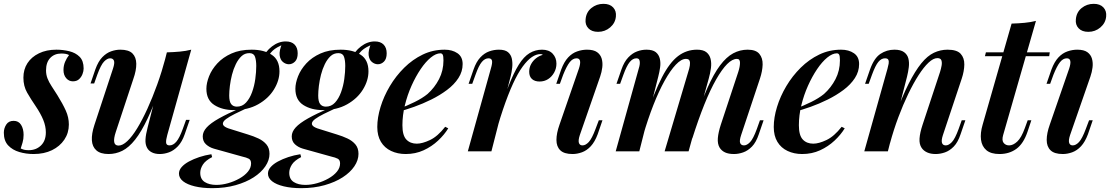

<svg xmlns="http://www.w3.org/2000/svg" viewBox="-39 -789 5787 1001"><path d="M69 -15Q77 -11 86 -8.5Q95 -6 111 -6Q149 -6 174.5 -30.5Q200 -55 200 -99Q200 -131 186.5 -164Q173 -197 146 -237Q122 -272 102.5 -306Q83 -340 83 -384Q83 -427 104 -459.5Q125 -492 164 -511Q203 -530 255 -530Q289 -530 322 -522Q355 -514 376 -493Q397 -472 397 -432Q397 -418 391 -402.5Q385 -387 373 -376Q361 -365 341 -365Q320 -365 306 -381.5Q292 -398 292 -424Q292 -447 300.5 -467Q309 -487 321 -502Q307 -510 281 -510Q245 -510 223 -487Q201 -464 201 -422Q201 -400 208.5 -380.5Q216 -361 229.5 -340.5Q243 -320 260 -293Q288 -248 304 -212.5Q320 -177 320 -140Q320 -96 296.5 -61Q273 -26 232 -6Q191 14 136 14Q97 14 61.5 3.5Q26 -7 3.5 -31Q-19 -55 -19 -97Q-19 -120 -6.5 -139.5Q6 -159 32 -159Q58 -159 71 -138Q84 -117 84 -86Q84 -64 78.5 -45.5Q73 -27 69 -15Z M802 -349Q764 -242 731 -172Q698 -102 665.5 -61Q633 -20 599 -3Q565 14 527 14Q485 14 463.5 -5Q442 -24 440 -57.5Q438 -91 453 -137L550 -431Q560 -461 555 -473Q550 -485 535 -485Q520 -485 503.5 -468Q487 -451 468 -399L452 -354H433L458 -427Q473 -469 494.5 -491Q516 -513 540.5 -521.5Q565 -530 588 -530Q632 -530 651.5 -510.5Q671 -491 671.5 -456.5Q672 -422 656 -377L565 -102Q541 -30 579 -30Q600 -30 625 -53.5Q650 -77 676.5 -120.5Q703 -164 729.5 -222Q756 -280 780.5 -348Q805 -416 825 -491ZM833 -85Q826 -60 827 -45.5Q828 -31 845 -31Q864 -31 880.5 -50.5Q897 -70 914 -117L931 -164H950L924 -89Q910 -49 888.5 -26.5Q867 -4 842.5 5Q818 14 794 14Q770 14 753 5.5Q736 -3 728 -18Q718 -36 719.5 -62Q721 -88 731 -126L831 -516Q867 -517 899 -520Q931 -523 958 -530Z M1215 -226 1254 -228Q1215 -210 1186 -195.5Q1157 -181 1140 -168.5Q1123 -156 1123 -144Q1123 -135 1135 -127.5Q1147 -120 1173 -113L1253 -88Q1283 -79 1308.5 -67Q1334 -55 1350 -36Q1366 -17 1366 13Q1366 46 1344.5 78Q1323 110 1283.5 135.5Q1244 161 1189 176.5Q1134 192 1067 192Q1016 192 976.5 182.5Q937 173 915.5 156Q894 139 894 116Q894 98 908 82Q922 66 946 53Q970 40 1000 30Q1030 20 1063 15L1067 30Q1032 48 1018.5 69.5Q1005 91 1005 112Q1005 145 1028.5 160Q1052 175 1089 175Q1119 175 1150.5 166Q1182 157 1209.5 141.5Q1237 126 1253.5 106Q1270 86 1270 63Q1270 45 1258 38.5Q1246 32 1223 27L1076 -14Q1052 -21 1035 -36.5Q1018 -52 1018 -78Q1018 -102 1038.5 -124.5Q1059 -147 1102.5 -171.5Q1146 -196 1215 -226ZM1261 -512Q1237 -512 1220 -496Q1203 -480 1190.5 -454.5Q1178 -429 1170.5 -399.5Q1163 -370 1159.5 -341.5Q1156 -313 1156 -291Q1156 -259 1166.5 -246Q1177 -233 1196 -233Q1224 -233 1243.5 -254Q1263 -275 1275 -308Q1287 -341 1292 -377.5Q1297 -414 1297 -445Q1297 -474 1290.5 -493Q1284 -512 1261 -512ZM1273 -530Q1337 -530 1377.5 -503.5Q1418 -477 1418 -417Q1418 -369 1389 -322Q1360 -275 1306.5 -245Q1253 -215 1181 -215Q1120 -215 1078.5 -241.5Q1037 -268 1037 -326Q1037 -356 1051 -391.5Q1065 -427 1094 -458.5Q1123 -490 1167.5 -510Q1212 -530 1273 -530ZM1350 -477 1330 -484Q1345 -521 1379 -547Q1413 -573 1451 -573Q1481 -573 1497 -556.5Q1513 -540 1513 -511Q1513 -482 1499 -468Q1485 -454 1467 -454Q1451 -454 1436.5 -465.5Q1422 -477 1419 -501Q1416 -525 1432 -563L1441 -558Q1402 -543 1383 -525Q1364 -507 1350 -477Z M1679 -226 1718 -228Q1679 -210 1650 -195.5Q1621 -181 1604 -168.5Q1587 -156 1587 -144Q1587 -135 1599 -127.5Q1611 -120 1637 -113L1717 -88Q1747 -79 1772.5 -67Q1798 -55 1814 -36Q1830 -17 1830 13Q1830 46 1808.5 78Q1787 110 1747.5 135.5Q1708 161 1653 176.5Q1598 192 1531 192Q1480 192 1440.5 182.5Q1401 173 1379.5 156Q1358 139 1358 116Q1358 98 1372 82Q1386 66 1410 53Q1434 40 1464 30Q1494 20 1527 15L1531 30Q1496 48 1482.5 69.5Q1469 91 1469 112Q1469 145 1492.5 160Q1516 175 1553 175Q1583 175 1614.5 166Q1646 157 1673.5 141.5Q1701 126 1717.5 106Q1734 86 1734 63Q1734 45 1722 38.5Q1710 32 1687 27L1540 -14Q1516 -21 1499 -36.5Q1482 -52 1482 -78Q1482 -102 1502.5 -124.5Q1523 -147 1566.5 -171.5Q1610 -196 1679 -226ZM1725 -512Q1701 -512 1684 -496Q1667 -480 1654.5 -454.5Q1642 -429 1634.5 -399.5Q1627 -370 1623.5 -341.5Q1620 -313 1620 -291Q1620 -259 1630.5 -246Q1641 -233 1660 -233Q1688 -233 1707.5 -254Q1727 -275 1739 -308Q1751 -341 1756 -377.5Q1761 -414 1761 -445Q1761 -474 1754.5 -493Q1748 -512 1725 -512ZM1737 -530Q1801 -530 1841.5 -503.5Q1882 -477 1882 -417Q1882 -369 1853 -322Q1824 -275 1770.5 -245Q1717 -215 1645 -215Q1584 -215 1542.5 -241.5Q1501 -268 1501 -326Q1501 -356 1515 -391.5Q1529 -427 1558 -458.5Q1587 -490 1631.5 -510Q1676 -530 1737 -530ZM1814 -477 1794 -484Q1809 -521 1843 -547Q1877 -573 1915 -573Q1945 -573 1961 -556.5Q1977 -540 1977 -511Q1977 -482 1963 -468Q1949 -454 1931 -454Q1915 -454 1900.5 -465.5Q1886 -477 1883 -501Q1880 -525 1896 -563L1905 -558Q1866 -543 1847 -525Q1828 -507 1814 -477Z M2037 -220Q2084 -238 2123.5 -257.5Q2163 -277 2190 -299Q2227 -332 2250 -376.5Q2273 -421 2273 -474Q2273 -497 2269 -504Q2265 -511 2257 -511Q2234 -511 2207 -489Q2180 -467 2154 -428.5Q2128 -390 2106.5 -342Q2085 -294 2072 -241Q2059 -188 2059 -136Q2059 -83 2079.5 -61.5Q2100 -40 2134 -40Q2163 -40 2203 -59Q2243 -78 2282 -128L2298 -120Q2278 -87 2245 -56Q2212 -25 2169.5 -5.5Q2127 14 2076 14Q2034 14 2000 -2Q1966 -18 1947 -49.5Q1928 -81 1928 -127Q1928 -176 1945 -231.5Q1962 -287 1993.5 -340Q2025 -393 2068.5 -436Q2112 -479 2165 -504.5Q2218 -530 2279 -530Q2319 -530 2346 -511.5Q2373 -493 2373 -455Q2373 -416 2351 -382Q2329 -348 2291.5 -320Q2254 -292 2209.5 -270Q2165 -248 2120 -232Q2075 -216 2036 -206Z M2523 0H2400L2520 -431Q2529 -461 2526 -473Q2523 -485 2508 -485Q2489 -485 2473 -466Q2457 -447 2440 -399L2423 -352H2404L2430 -427Q2444 -467 2465 -489.5Q2486 -512 2511 -521Q2536 -530 2562 -530Q2594 -530 2609.5 -517Q2625 -504 2629.5 -483Q2634 -462 2631.5 -437.5Q2629 -413 2623 -390ZM2779 -507Q2757 -507 2734 -491.5Q2711 -476 2686 -442Q2661 -408 2635.5 -352.5Q2610 -297 2583 -217.5Q2556 -138 2529 -30L2553 -163Q2584 -268 2611.5 -338.5Q2639 -409 2665.5 -451.5Q2692 -494 2722 -512Q2752 -530 2787 -530Q2823 -530 2842.5 -509Q2862 -488 2862 -457Q2862 -432 2850 -410.5Q2838 -389 2818.5 -376.5Q2799 -364 2774 -364Q2749 -364 2734.5 -377Q2720 -390 2720 -415Q2720 -437 2730 -455Q2740 -473 2756 -485.5Q2772 -498 2791 -503Q2789 -505 2786 -506Q2783 -507 2779 -507Z M3014 -688Q3017 -725 3044 -747Q3071 -769 3107 -769Q3140 -769 3157.5 -750.5Q3175 -732 3172 -703Q3169 -669 3142 -646Q3115 -623 3079 -623Q3046 -623 3028.5 -641.5Q3011 -660 3014 -688ZM2979 -431Q2997 -485 2967 -485Q2947 -485 2931 -464.5Q2915 -444 2897 -399L2880 -352H2861L2887 -427Q2902 -467 2923 -489.5Q2944 -512 2970 -521Q2996 -530 3021 -530Q3056 -530 3074 -517Q3092 -504 3098 -483Q3104 -462 3101 -437.5Q3098 -413 3090 -390L2984 -85Q2975 -58 2979 -44.5Q2983 -31 2998 -31Q3014 -31 3030.5 -48.5Q3047 -66 3066 -117L3083 -162H3102L3077 -89Q3062 -49 3041 -26.5Q3020 -4 2995 5Q2970 14 2946 14Q2902 14 2882 -5.5Q2862 -25 2862 -59.5Q2862 -94 2878 -139Z M3294 0H3171L3291 -431Q3295 -443 3296.5 -455Q3298 -467 3294.5 -476Q3291 -485 3279 -485Q3260 -485 3244 -465.5Q3228 -446 3211 -399L3194 -352H3175L3201 -427Q3215 -467 3236.5 -489.5Q3258 -512 3282.5 -521Q3307 -530 3331 -530Q3364 -530 3380 -517Q3396 -504 3401 -483Q3406 -462 3402.5 -437.5Q3399 -413 3393 -390ZM3549 -414Q3555 -432 3557.5 -447.5Q3560 -463 3556 -472.5Q3552 -482 3537 -482Q3513 -482 3484.5 -452Q3456 -422 3426 -368Q3396 -314 3367.5 -241.5Q3339 -169 3314 -83L3329 -182Q3373 -310 3412.5 -386.5Q3452 -463 3496 -496.5Q3540 -530 3595 -530Q3627 -530 3643.5 -517Q3660 -504 3665.5 -482.5Q3671 -461 3667.5 -434Q3664 -407 3656 -379L3551 0H3426ZM3810 -414Q3819 -442 3819 -462Q3819 -482 3803 -482Q3779 -482 3752 -455Q3725 -428 3694.5 -374.5Q3664 -321 3633 -244Q3602 -167 3570 -66L3580 -145Q3616 -256 3649 -330Q3682 -404 3715 -448Q3748 -492 3783.5 -511Q3819 -530 3859 -530Q3902 -530 3920 -508Q3938 -486 3937 -452Q3936 -418 3923 -379L3825 -85Q3815 -55 3820 -43Q3825 -31 3840 -31Q3855 -31 3871.5 -48Q3888 -65 3907 -117L3923 -162H3942L3917 -89Q3903 -47 3881.5 -25Q3860 -3 3835.5 5.5Q3811 14 3788 14Q3759 14 3741 5.5Q3723 -3 3713 -19Q3701 -39 3703.5 -69Q3706 -99 3719 -139Z M4104 -220Q4151 -238 4190.5 -257.5Q4230 -277 4257 -299Q4294 -332 4317 -376.5Q4340 -421 4340 -474Q4340 -497 4336 -504Q4332 -511 4324 -511Q4301 -511 4274 -489Q4247 -467 4221 -428.5Q4195 -390 4173.5 -342Q4152 -294 4139 -241Q4126 -188 4126 -136Q4126 -83 4146.5 -61.5Q4167 -40 4201 -40Q4230 -40 4270 -59Q4310 -78 4349 -128L4365 -120Q4345 -87 4312 -56Q4279 -25 4236.5 -5.5Q4194 14 4143 14Q4101 14 4067 -2Q4033 -18 4014 -49.5Q3995 -81 3995 -127Q3995 -176 4012 -231.5Q4029 -287 4060.5 -340Q4092 -393 4135.5 -436Q4179 -479 4232 -504.5Q4285 -530 4346 -530Q4386 -530 4413 -511.5Q4440 -493 4440 -455Q4440 -416 4418 -382Q4396 -348 4358.5 -320Q4321 -292 4276.5 -270Q4232 -248 4187 -232Q4142 -216 4103 -206Z M4590 0H4467L4588 -431Q4592 -445 4594 -457Q4596 -469 4592.5 -477Q4589 -485 4575 -485Q4556 -485 4540.5 -466.5Q4525 -448 4507 -399L4490 -352H4471L4497 -427Q4518 -486 4551 -508Q4584 -530 4624 -530Q4657 -530 4674.5 -517Q4692 -504 4697 -483.5Q4702 -463 4699 -438.5Q4696 -414 4690 -390ZM4627 -182Q4664 -285 4698 -352Q4732 -419 4764 -458.5Q4796 -498 4830 -514Q4864 -530 4901 -530Q4950 -530 4969.5 -508.5Q4989 -487 4988.5 -452.5Q4988 -418 4975 -379L4877 -85Q4868 -58 4872 -44.5Q4876 -31 4892 -31Q4907 -31 4923.5 -48Q4940 -65 4959 -117L4975 -162H4994L4969 -89Q4955 -47 4933.5 -25Q4912 -3 4887.5 5.5Q4863 14 4839 14Q4813 14 4794.5 5.5Q4776 -3 4766 -18Q4753 -37 4755 -67Q4757 -97 4771 -139L4862 -414Q4867 -430 4870 -446.5Q4873 -463 4869 -474.5Q4865 -486 4848 -486Q4827 -486 4802 -462.5Q4777 -439 4750 -397Q4723 -355 4696 -299Q4669 -243 4644.5 -177.5Q4620 -112 4601 -42Z M5434 -516 5431 -496H5096L5101 -516ZM5191 -85Q5183 -57 5193.5 -44Q5204 -31 5222 -31Q5243 -31 5264.5 -51Q5286 -71 5304 -121L5319 -162H5338L5318 -102Q5297 -40 5260 -13Q5223 14 5172 14Q5127 14 5103.5 -6Q5080 -26 5075.5 -60.5Q5071 -95 5084 -139L5235 -666Q5271 -667 5302.5 -670Q5334 -673 5362 -680Z M5570 -688Q5573 -725 5600 -747Q5627 -769 5663 -769Q5696 -769 5713.5 -750.5Q5731 -732 5728 -703Q5725 -669 5698 -646Q5671 -623 5635 -623Q5602 -623 5584.5 -641.5Q5567 -660 5570 -688ZM5535 -431Q5553 -485 5523 -485Q5503 -485 5487 -464.5Q5471 -444 5453 -399L5436 -352H5417L5443 -427Q5458 -467 5479 -489.5Q5500 -512 5526 -521Q5552 -530 5577 -530Q5612 -530 5630 -517Q5648 -504 5654 -483Q5660 -462 5657 -437.5Q5654 -413 5646 -390L5540 -85Q5531 -58 5535 -44.5Q5539 -31 5554 -31Q5570 -31 5586.5 -48.5Q5603 -66 5622 -117L5639 -162H5658L5633 -89Q5618 -49 5597 -26.5Q5576 -4 5551 5Q5526 14 5502 14Q5458 14 5438 -5.5Q5418 -25 5418 -59.5Q5418 -94 5434 -139Z"/></svg>

Font: Playfair Display SemiBold
Style: Italic
Weight: 600
Italic angle: -14°
Designer: Claus Eggers Sørensen
Foundry: Claus Eggers Sørensen
Version: Version 1.203